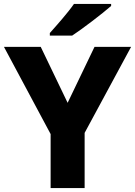

<svg xmlns="http://www.w3.org/2000/svg" viewBox="-20 -951 683 971"><path d="M542 -921V-931H354C323 -886 265 -821 232 -784V-771H345C397 -805 499 -883 542 -921ZM322 -431 186 -714H0L236 -273V0H408V-279L643 -714H458Z"/></svg>

Font: Noto Sans Lao UI ExtBd
Style: Regular
Weight: 800
Designer: Monotype Design Team
Foundry: Monotype Imaging Inc.
Version: Version 2.000